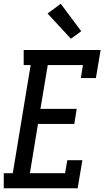

<svg xmlns="http://www.w3.org/2000/svg" viewBox="-36 -1001 556 1021"><path d="M-16 0V-80H32L127 -655H90V-735H499L474 -586H394L405 -655H218L179 -422H372L359 -342H166L123 -80H310L322 -149H402L377 0ZM341 -795 217 -929 287 -981 396 -835Z"/></svg>

Font: Iosevka Curly Slab MdObl
Style: Regular
Weight: 500
Italic angle: -9°
Monospace: yes
Designer: Belleve Invis
Foundry: Belleve Invis
Version: Version 11.0.0; ttfautohint (v1.8.3)